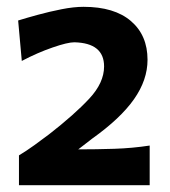

<svg xmlns="http://www.w3.org/2000/svg" viewBox="-20 -876 499 563"><path d="M35.6 -333V-420.4Q57.6 -433.6 80.3 -450Q103 -466.3 123.5 -481.9Q198.2 -540 241.7 -586.7Q285.2 -633.3 285.2 -681.2Q285.2 -750 197.8 -752Q178.2 -752 134.3 -736.8Q90.3 -721.7 43.9 -697.3L33.2 -815.9Q56.6 -823.2 90.6 -832.5Q124.5 -841.8 160.4 -848.9Q196.3 -856 225.1 -856Q315.4 -856 364 -814.2Q412.6 -772.5 412.6 -700.7Q412.6 -641.6 373 -585.2Q333.5 -528.8 250.5 -469.7L209.5 -438Q262.2 -438 315.2 -439.7Q368.2 -441.4 418.9 -449.2V-333Z"/></svg>

Font: Pinar-FD Bold
Style: Regular
Weight: 700
Designer: Amin Abedi
Version: Version 3.000